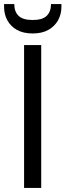

<svg xmlns="http://www.w3.org/2000/svg" viewBox="-41 -921 321 941"><path d="M77 0V-700H161V0ZM119 -757Q73 -757 42 -774.5Q11 -792 -5 -821.5Q-21 -851 -21 -887V-901H29Q29 -864 50 -843.5Q71 -823 119 -823Q167 -823 188 -843.5Q209 -864 209 -901H260V-887Q260 -851 243.5 -821.5Q227 -792 196 -774.5Q165 -757 119 -757Z"/></svg>

Font: DM Sans 10pt
Style: Regular
Weight: 400
Version: Version 4.004;gftools[0.9.30]